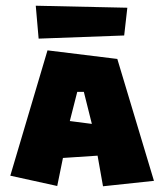

<svg xmlns="http://www.w3.org/2000/svg" viewBox="-20 -668 579 671"><path d="M105 -648 115 -533 414 -544 425 -641ZM224 -245 250 -347H273L301 -235ZM16 -54 180 -18 200 -116 321 -124 340 -17 518 -36 390 -462 146 -492Z"/></svg>

Font: Super Mario
Style: Regular
Weight: 400
Version: Version 1.0